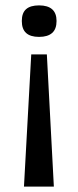

<svg xmlns="http://www.w3.org/2000/svg" viewBox="-20 -559 290 713"><path d="M96 -357H154L180 134H69ZM125 -539Q190 -539 190 -481Q190 -451 173.5 -436.5Q157 -422 125 -422Q93 -422 77 -436.5Q61 -451 61 -481Q61 -511 77 -525Q93 -539 125 -539Z"/></svg>

Font: Bricolage Grotesque 20pt
Style: Regular
Weight: 400
Version: Version 1.001;gftools[0.9.33.dev8+g029e19f]